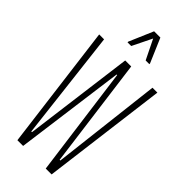

<svg xmlns="http://www.w3.org/2000/svg" viewBox="-286 -948 996 996"><g transform="rotate(45 211.5 -450.5)"><path d="M86 0 -2 -688H34L105 -83H110L189 -688H233L313 -83H318L389 -688H425L337 0H294L213 -605H209L128 0ZM131 -763V-768L188 -901H234L291 -768V-763H264L211 -871L158 -763Z"/></g></svg>

Font: Saira UltraCondensed Thin
Style: Regular
Weight: 250
Width: 1
Designer: Hector Gatti with collaboration of the Omnibus-Type team
Foundry: Omnibus-Type
Version: Version 1.101